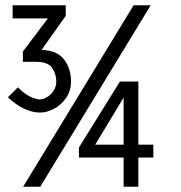

<svg xmlns="http://www.w3.org/2000/svg" viewBox="-20 -710 690 730"><path d="M10 -340 48 -378Q69 -356 92 -344Q115 -332 132 -332Q144 -332 158.5 -340.5Q173 -349 183.5 -364.5Q194 -380 194 -400Q194 -428 178.5 -451.5Q163 -475 116 -475H67V-514L162 -640H28V-690H230V-650L138 -520Q196 -519 223 -484.5Q250 -450 250 -400Q250 -365 231.5 -338Q213 -311 185.5 -296.5Q158 -282 132 -282Q104 -282 73 -296Q42 -310 10 -340ZM68 0 488 -690H553L133 0ZM280 -149 436 -400H506V-160H563V-111H506V0H450V-111H280ZM342 -160H450V-339Z"/></svg>

Font: Radio Canada Condensed Light
Style: Regular
Weight: 300
Width: 3
Designer: Charles Daoud, Etienne Aubert Bonn, Alexandre Saumier Demers, Jacques Le Bailly
Foundry: Radio-Canada
Version: Version 2.104; ttfautohint (v1.8.4.7-5d5b);gftools[0.9.28.de